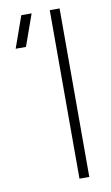

<svg xmlns="http://www.w3.org/2000/svg" viewBox="-83 -764 469 808"><g transform="rotate(-10 151.0 -360.0)"><path d="M189.5 0V-720H231.5V0ZM64 -585H20L68 -720H112Z"/></g></svg>

Font: Vela Sans GX ExtLt
Style: Regular
Weight: 200
Designer: Principal design: Mikhail Sharanda - project Manrope.
Design modification: Ravid Balaliev
Foundry: Mikhail Sharanda
Version: Version 1.001